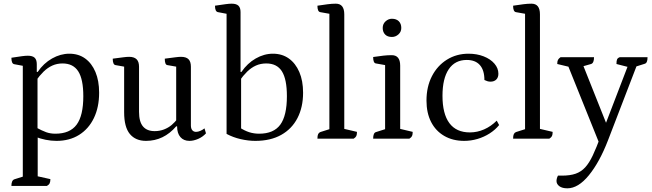

<svg xmlns="http://www.w3.org/2000/svg" viewBox="-20 -754 3544 1044"><path d="M42 257Q42 227 58 221L115 203L104 220V-409L116 -394L57 -405Q42 -408 42 -440Q80 -446 99.5 -448.5Q119 -451 131 -451Q157 -451 168.5 -440Q180 -429 180 -405V-360L177 -363H185Q217 -410 263 -436Q309 -462 357 -462Q407 -462 443 -436Q479 -410 499 -362.5Q519 -315 519 -250Q519 -171 490.5 -112Q462 -53 410 -20.5Q358 12 287 12Q258 12 228 6Q198 0 171 -11L185 -19V215L173 202L254 220Q254 234 250 242.5Q246 251 235 257ZM281 -27Q360 -27 396.5 -76Q433 -125 433 -231Q433 -323 405.5 -366Q378 -409 320 -409Q290 -409 264.5 -397.5Q239 -386 217 -364.5Q195 -343 174 -313L184 -336V-44L174 -62Q209 -43 231.5 -35Q254 -27 281 -27Z M774 12Q717 12 686 -25.5Q655 -63 655 -144V-404L670 -389L608 -400Q601 -401 597 -409.5Q593 -418 593 -435Q631 -440 650.5 -442.5Q670 -445 682 -445Q709 -445 722.5 -432Q736 -419 736 -391V-146Q736 -92 757.5 -66.5Q779 -41 821 -41Q848 -41 871.5 -50Q895 -59 913.5 -74.5Q932 -90 945 -109L938 -92V-404L953 -389L890 -400Q883 -401 879.5 -409.5Q876 -418 876 -435Q914 -440 933.5 -442.5Q953 -445 964 -445Q992 -445 1005 -432Q1018 -419 1018 -391V-72Q1018 -55 1025.5 -46Q1033 -37 1046 -37Q1057 -37 1069.5 -42.5Q1082 -48 1092 -56L1100 -29Q1083 -10 1058 1Q1033 12 1010 12Q979 12 961 -8.5Q943 -29 943 -67H938Q870 12 774 12Z M1368 12Q1330 12 1288.5 2.5Q1247 -7 1212 -26V-692L1223 -677L1165 -688Q1149 -691 1149 -723Q1189 -729 1208 -731.5Q1227 -734 1240 -734Q1265 -734 1276.5 -723Q1288 -712 1288 -688V-357L1284 -363H1293Q1325 -410 1370.5 -436Q1416 -462 1464 -462Q1514 -462 1550.5 -436Q1587 -410 1607.5 -362.5Q1628 -315 1628 -250Q1628 -171 1597.5 -112Q1567 -53 1509 -20.5Q1451 12 1368 12ZM1389 -27Q1468 -27 1504 -76Q1540 -125 1540 -231Q1540 -323 1513 -366Q1486 -409 1428 -409Q1397 -409 1371.5 -397.5Q1346 -386 1324 -364.5Q1302 -343 1281 -313L1291 -336V-44L1281 -62Q1310 -43 1335.5 -35Q1361 -27 1389 -27Z M1706 0Q1706 -17 1710 -25Q1714 -33 1722 -36L1782 -55L1771 -41V-692L1783 -677L1721 -688Q1706 -691 1706 -723Q1739 -728 1762 -731Q1785 -734 1806 -734Q1852 -734 1852 -676V-43L1840 -56L1921 -37Q1921 -22 1917.5 -14.5Q1914 -7 1903 0Z M2009 0Q2009 -32 2025 -36L2085 -55L2074 -41V-413L2086 -398L2024 -409Q2009 -411 2009 -444Q2043 -449 2065.5 -451.5Q2088 -454 2110 -454Q2156 -454 2156 -397V-43L2144 -56L2224 -37Q2224 -22 2220.5 -14.5Q2217 -7 2206 0ZM2111 -553Q2087 -553 2074 -566.5Q2061 -580 2061 -602Q2061 -624 2076.5 -638Q2092 -652 2111 -652Q2135 -652 2148.5 -638.5Q2162 -625 2162 -602Q2162 -581 2146.5 -567Q2131 -553 2111 -553Z M2504 12Q2442 12 2395.5 -15Q2349 -42 2324 -91Q2299 -140 2299 -207Q2299 -282 2328.5 -339.5Q2358 -397 2410 -429.5Q2462 -462 2528 -462Q2573 -462 2610 -447.5Q2647 -433 2668.5 -408Q2690 -383 2690 -353Q2690 -333 2678.5 -321.5Q2667 -310 2647 -310Q2638 -310 2630 -312.5Q2622 -315 2614 -319Q2614 -372 2589.5 -400Q2565 -428 2518 -428Q2454 -428 2420 -377.5Q2386 -327 2386 -233Q2386 -135 2423.5 -84.5Q2461 -34 2535 -34Q2575 -34 2612.5 -50.5Q2650 -67 2681 -98L2694 -74Q2673 -48 2642.5 -28.5Q2612 -9 2576.5 1.5Q2541 12 2504 12Z M2770 0Q2770 -17 2774 -25Q2778 -33 2786 -36L2846 -55L2835 -41V-692L2847 -677L2785 -688Q2770 -691 2770 -723Q2803 -728 2826 -731Q2849 -734 2870 -734Q2916 -734 2916 -676V-43L2904 -56L2985 -37Q2985 -22 2981.5 -14.5Q2978 -7 2967 0Z M3065 270Q3037 270 3021.5 258.5Q3006 247 3006 230Q3006 224 3008 216Q3010 208 3014 201H3035Q3080 201 3110 190.5Q3140 180 3162 156Q3184 132 3203.5 90.5Q3223 49 3246 -13L3242 34L3067 -401L3085 -388L3010 -406Q3010 -421 3014 -428.5Q3018 -436 3028 -443H3210Q3210 -411 3194 -406L3134 -389L3148 -406L3287 -57H3264L3396 -401L3402 -388L3332 -406Q3332 -424 3335.5 -431.5Q3339 -439 3350 -443H3501Q3501 -426 3497 -417.5Q3493 -409 3485 -407L3428 -389L3446 -407L3286 9Q3240 128 3182 199Q3124 270 3065 270Z"/></svg>

Font: Pitagon Serif
Style: Regular
Weight: 400
Designer: Travis Tran
Foundry: Pitagon
Version: Version 1.000;gftools[0.9.26]